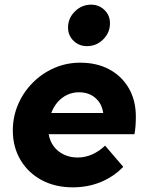

<svg xmlns="http://www.w3.org/2000/svg" viewBox="-20 -793 640 824"><path d="M292 11Q217 11 159 -20Q101 -51 68 -106.5Q35 -162 35 -233Q35 -292 57.5 -344.5Q80 -397 120 -437.5Q160 -478 212.5 -501Q265 -524 324 -524Q396 -524 449.5 -495Q503 -466 533 -414Q563 -362 563 -293Q563 -270 561.5 -251.5Q560 -233 557 -217H189Q194 -187 211 -164.5Q228 -142 254.5 -129.5Q281 -117 313 -117Q346 -117 376 -130.5Q406 -144 431 -168L509 -77Q467 -34 412 -11.5Q357 11 292 11ZM200 -308H423Q419 -336 405 -355.5Q391 -375 369.5 -386Q348 -397 319 -397Q292 -397 268.5 -386Q245 -375 227.5 -355Q210 -335 200 -308ZM353 -595Q319 -595 295.5 -618Q272 -641 272 -675Q272 -715 301.5 -744Q331 -773 371 -773Q405 -773 428.5 -750Q452 -727 452 -693Q452 -653 423 -624Q394 -595 353 -595Z"/></svg>

Font: Red Hat Mono
Style: Italic
Weight: 300
Italic angle: -12°
Monospace: yes
Designer: Pentagram, MCKL
Foundry: Pentagram, MCKL
Version: Version 1.023